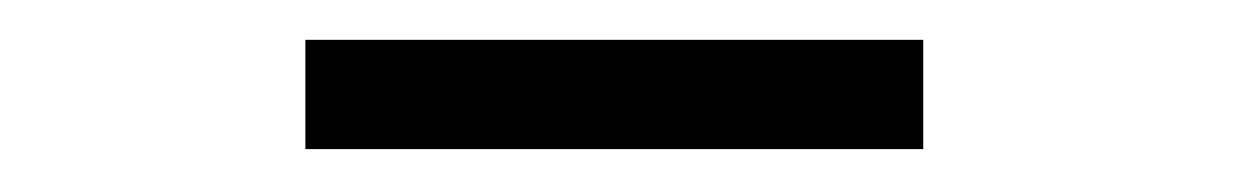

<svg xmlns="http://www.w3.org/2000/svg" viewBox="-20 -746 610 94"><path d="M129.5 -726.5H432V-673H129.5Z"/></svg>

Font: League Mono Narrow Light
Style: Regular
Weight: 300
Width: 3
Designer: Tyler Finck
Foundry: The League of Moveable Type / Tyler Finck
Version: Version 2.210